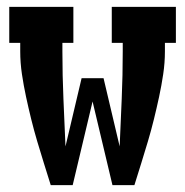

<svg xmlns="http://www.w3.org/2000/svg" viewBox="-20 -540 540 560"><path d="M128 0Q118 -32 108 -64Q98 -96 88.5 -128Q79 -160 71 -192.5Q63 -225 56 -257.5Q49 -290 44 -323.5Q39 -357 39 -390V-415H7V-520H194V-415H162V-390Q162 -321 165 -251.5Q168 -182 171 -113L218 -312H282L329 -113Q332 -182 335 -251.5Q338 -321 338 -390V-415H306V-520H493V-415H461V-390Q461 -357 456 -323.5Q451 -290 444 -257.5Q437 -225 429 -192.5Q421 -160 411.5 -128Q402 -96 392 -64Q382 -32 372 0H308L250 -244L192 0Z"/></svg>

Font: Iosevka Curly Slab Extrabold
Style: Regular
Weight: 800
Monospace: yes
Designer: Belleve Invis
Foundry: Belleve Invis
Version: Version 22.1.2; ttfautohint (v1.8.4)